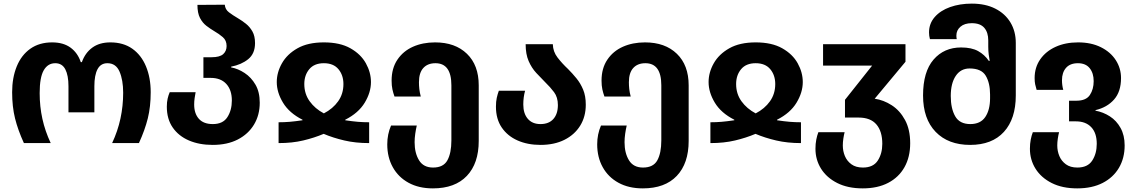

<svg xmlns="http://www.w3.org/2000/svg" viewBox="-20 -790 6271 1060"><path d="M112 0Q79 -72 63 -136.5Q47 -201 47 -281Q47 -361 72.5 -423.5Q98 -486 147.5 -521Q197 -556 268 -556Q330 -556 369.5 -527Q409 -498 426 -447H432Q450 -498 489.5 -527Q529 -556 589 -556Q661 -556 710.5 -521Q760 -486 786 -423.5Q812 -361 812 -281Q812 -201 796 -136.5Q780 -72 747 0H599Q630 -66 645 -135.5Q660 -205 660 -278Q660 -348 640 -394.5Q620 -441 573 -441Q536 -441 518.5 -408Q501 -375 501 -314V-170H358V-314Q358 -374 340.5 -407.5Q323 -441 285 -441Q244 -441 221.5 -402Q199 -363 199 -276Q199 -202 214 -134Q229 -66 260 0Z M1154 10Q1080 10 1023 -14.5Q966 -39 933.5 -86Q901 -133 901 -201Q901 -226 905.5 -245.5Q910 -265 917 -281H1060Q1057 -265 1054.5 -248Q1052 -231 1052 -213Q1052 -163 1078 -134Q1104 -105 1155 -105Q1211 -105 1235.5 -143.5Q1260 -182 1260 -235Q1260 -293 1229.5 -326.5Q1199 -360 1143 -360H1103V-474H1148Q1193 -474 1212 -491Q1231 -508 1231 -536Q1231 -567 1210 -585Q1189 -603 1163 -618Q1141 -631 1119.5 -647.5Q1098 -664 1084 -691Q1070 -718 1070 -763L1221 -764Q1223 -738 1244 -722Q1265 -706 1294 -689Q1316 -676 1337.5 -659Q1359 -642 1373.5 -616.5Q1388 -591 1388 -552Q1388 -494 1350.5 -463.5Q1313 -433 1256 -422V-418Q1294 -411 1330.5 -387Q1367 -363 1390.5 -322.5Q1414 -282 1414 -223Q1414 -155 1382.5 -102.5Q1351 -50 1293 -20Q1235 10 1154 10Z M1518 0V-115Q1550 -115 1579.5 -117.5Q1609 -120 1650 -126V-129Q1577 -166 1542.5 -223Q1508 -280 1508 -337Q1508 -390 1536.5 -440.5Q1565 -491 1622.5 -523.5Q1680 -556 1768 -556Q1857 -556 1914.5 -523.5Q1972 -491 2000 -440.5Q2028 -390 2028 -337Q2028 -280 1993.5 -223Q1959 -166 1886 -129V-126Q1926 -120 1956 -117.5Q1986 -115 2018 -115V0Q1943 0 1881 -14.5Q1819 -29 1767 -51Q1715 -29 1654 -14.5Q1593 0 1518 0ZM1768 -164Q1818 -190 1847 -231Q1876 -272 1876 -326Q1876 -375 1848.5 -408Q1821 -441 1768 -441Q1715 -441 1687.5 -408Q1660 -375 1660 -326Q1660 -272 1689.5 -231Q1719 -190 1768 -164Z M2370 250Q2292 250 2235.5 219Q2179 188 2148.5 133Q2118 78 2118 7Q2118 -49 2139 -97H2281Q2276 -76 2272.5 -51.5Q2269 -27 2269 -5Q2269 55 2293.5 95Q2318 135 2371 135Q2428 135 2450 95Q2472 55 2472 -15V-319Q2472 -441 2384 -441Q2341 -441 2317 -414.5Q2293 -388 2293 -336Q2293 -318 2295 -299Q2297 -280 2303 -257H2158Q2151 -276 2146.5 -296.5Q2142 -317 2142 -345Q2142 -413 2174 -460.5Q2206 -508 2260 -532Q2314 -556 2382 -556Q2493 -556 2558 -493Q2623 -430 2623 -319V-12Q2623 112 2557.5 181Q2492 250 2370 250Z M2964 10Q2893 10 2837.5 -14.5Q2782 -39 2750 -86Q2718 -133 2718 -201Q2718 -229 2722.5 -249.5Q2727 -270 2734 -289H2879Q2874 -272 2871.5 -252.5Q2869 -233 2869 -213Q2869 -163 2894 -134Q2919 -105 2964 -105Q3010 -105 3035 -133Q3060 -161 3060 -210Q3060 -253 3039 -281Q3018 -309 2990 -336Q2966 -360 2940.5 -387.5Q2915 -415 2898.5 -453Q2882 -491 2882 -546H3032Q3033 -505 3058 -472.5Q3083 -440 3116 -409Q3140 -385 3162.5 -357.5Q3185 -330 3199.5 -295Q3214 -260 3214 -212Q3214 -146 3183 -96Q3152 -46 3096 -18Q3040 10 2964 10Z M3529 250Q3451 250 3394.5 219Q3338 188 3307.5 133Q3277 78 3277 7Q3277 -49 3298 -97H3440Q3435 -76 3431.5 -51.5Q3428 -27 3428 -5Q3428 55 3452.5 95Q3477 135 3530 135Q3587 135 3609 95Q3631 55 3631 -15V-319Q3631 -441 3543 -441Q3500 -441 3476 -414.5Q3452 -388 3452 -336Q3452 -318 3454 -299Q3456 -280 3462 -257H3317Q3310 -276 3305.5 -296.5Q3301 -317 3301 -345Q3301 -413 3333 -460.5Q3365 -508 3419 -532Q3473 -556 3541 -556Q3652 -556 3717 -493Q3782 -430 3782 -319V-12Q3782 112 3716.5 181Q3651 250 3529 250Z M3902 0V-115Q3934 -115 3963.5 -117.5Q3993 -120 4034 -126V-129Q3961 -166 3926.5 -223Q3892 -280 3892 -337Q3892 -390 3920.5 -440.5Q3949 -491 4006.5 -523.5Q4064 -556 4152 -556Q4241 -556 4298.5 -523.5Q4356 -491 4384 -440.5Q4412 -390 4412 -337Q4412 -280 4377.5 -223Q4343 -166 4270 -129V-126Q4310 -120 4340 -117.5Q4370 -115 4402 -115V0Q4327 0 4265 -14.5Q4203 -29 4151 -51Q4099 -29 4038 -14.5Q3977 0 3902 0ZM4152 -164Q4202 -190 4231 -231Q4260 -272 4260 -326Q4260 -375 4232.5 -408Q4205 -441 4152 -441Q4099 -441 4071.5 -408Q4044 -375 4044 -326Q4044 -272 4073.5 -231Q4103 -190 4152 -164Z M4743 250Q4661 250 4602.5 220.5Q4544 191 4513 141.5Q4482 92 4482 31Q4482 4 4486.5 -19Q4491 -42 4498 -60H4643Q4639 -45 4636 -25Q4633 -5 4633 13Q4633 44 4644.5 71.5Q4656 99 4680.5 117Q4705 135 4744 135Q4801 135 4826 96.5Q4851 58 4851 4Q4851 -65 4818.5 -103Q4786 -141 4720 -141H4645V-239L4795 -428H4524V-546H4979V-449L4809 -245Q4858 -238 4903 -209Q4948 -180 4976.5 -127.5Q5005 -75 5005 1Q5005 77 4973.5 133Q4942 189 4883.5 219.5Q4825 250 4743 250Z M5336 10Q5215 10 5145.5 -62Q5076 -134 5076 -263Q5076 -394 5134 -461Q5192 -528 5286 -528Q5344 -528 5380 -508Q5416 -488 5439 -454H5444Q5441 -471 5438.5 -489.5Q5436 -508 5436 -532V-567Q5436 -611 5414 -636.5Q5392 -662 5345 -662Q5305 -662 5282.5 -642.5Q5260 -623 5260 -594Q5260 -583 5262 -574H5114Q5109 -592 5109 -611Q5109 -660 5140.5 -696Q5172 -732 5225.5 -751Q5279 -770 5345 -770Q5420 -770 5474.5 -742.5Q5529 -715 5558.5 -666Q5588 -617 5588 -553V-263Q5588 -134 5522.5 -62Q5457 10 5336 10ZM5337 -105Q5393 -105 5419.5 -144Q5446 -183 5446 -248V-268Q5446 -332 5422 -372Q5398 -412 5333 -412Q5284 -412 5256.5 -371Q5229 -330 5229 -260Q5229 -191 5253.5 -148Q5278 -105 5337 -105Z M5927 250Q5845 250 5786.5 220.5Q5728 191 5697 141.5Q5666 92 5666 31Q5666 4 5670.5 -19Q5675 -42 5682 -60H5827Q5823 -45 5820 -25Q5817 -5 5817 13Q5817 44 5828.5 71.5Q5840 99 5864.5 117Q5889 135 5928 135Q5985 135 6010 96.5Q6035 58 6035 4Q6035 -56 6004.5 -88Q5974 -120 5920 -120H5882V-234H5923Q5976 -234 5997 -265.5Q6018 -297 6018 -342Q6018 -386 5996 -413.5Q5974 -441 5931 -441Q5888 -441 5865.5 -415.5Q5843 -390 5843 -347Q5843 -320 5850 -294H5703Q5698 -310 5695 -324.5Q5692 -339 5692 -359Q5692 -418 5723 -462.5Q5754 -507 5808 -531.5Q5862 -556 5932 -556Q6004 -556 6057.5 -529.5Q6111 -503 6140 -458Q6169 -413 6169 -359Q6169 -284 6130.5 -240.5Q6092 -197 6028 -182V-179Q6071 -171 6107.5 -147.5Q6144 -124 6166.5 -83.5Q6189 -43 6189 13Q6189 83 6157.5 136.5Q6126 190 6067.5 220Q6009 250 5927 250Z"/></svg>

Font: Noto Sans Georgian Bold
Style: Regular
Weight: 700
Designer: Monotype Design Team, Akaki Razmadze
Foundry: Google LLC
Version: Version 2.005; ttfautohint (v1.8.4.7-5d5b)